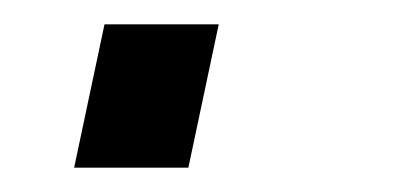

<svg xmlns="http://www.w3.org/2000/svg" viewBox="-20 -138 329 158"><path d="M41 0 66 -118H160L135 0Z"/></svg>

Font: Plus Jakarta Display
Style: Italic
Weight: 400
Italic angle: -12°
Designer: Gumpita Rahayu
Foundry: Tokotype Studio
Version: Version 1.000